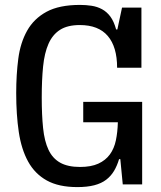

<svg xmlns="http://www.w3.org/2000/svg" viewBox="-20 -751 657 782"><path d="M319 -336H559V0H480L470 -103H465Q457 -76 444.5 -55Q432 -34 412.5 -19Q393 -4 364 3.5Q335 11 295 11Q219 11 170.5 -16Q122 -43 94.5 -93Q67 -143 56.5 -213.5Q46 -284 46 -372Q46 -447 54.5 -512Q63 -577 90.5 -626Q118 -675 169.5 -703Q221 -731 306 -731Q330 -731 353 -727.5Q376 -724 395.5 -713.5Q415 -703 429.5 -683.5Q444 -664 453 -631H458L477 -720H556V-475H457Q457 -560 419 -604.5Q381 -649 305 -649Q255 -649 224.5 -629.5Q194 -610 177.5 -572.5Q161 -535 155.5 -480Q150 -425 150 -354Q150 -283 155.5 -229.5Q161 -176 177.5 -141Q194 -106 225 -88.5Q256 -71 306 -71Q351 -71 380.5 -84.5Q410 -98 427.5 -122Q445 -146 452 -179.5Q459 -213 460 -253H319Z"/></svg>

Font: Hermeneus One
Style: Regular
Weight: 400
Designer: Rodrigo Fuenzalida, Pablo Impallari
Foundry: Pablo Impallari, Rodrigo Fuenzalida
Version: Version 1.002; ttfautohint (v0.93) -l 8 -r 50 -G 200 -x 14 -